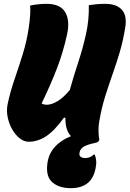

<svg xmlns="http://www.w3.org/2000/svg" viewBox="-20 -729 676 1001"><path d="M130 10Q105 10 82 -8.5Q59 -27 42.5 -56.5Q26 -86 19.5 -120.5Q13 -155 20 -187Q33 -249 55.5 -314.5Q78 -380 99 -448Q120 -516 130 -585Q141 -660 137 -700Q155 -704 178 -706.5Q201 -709 223 -709Q294 -709 320 -665.5Q346 -622 329 -547Q310 -459 277.5 -374Q245 -289 197 -190Q207 -183 224 -183Q249 -183 280 -201.5Q311 -220 344 -260Q363 -329 387 -401.5Q411 -474 428 -549.5Q445 -625 443 -702Q461 -705 483.5 -707Q506 -709 528 -709Q587 -709 615 -678.5Q643 -648 633 -586Q622 -517 604.5 -458Q587 -399 567 -342.5Q547 -286 528.5 -227Q510 -168 498 -99Q493 -74 493.5 -47Q494 -20 498 2Q497 2 497 2Q495 7 490.5 10.5Q486 14 476 16Q433 25 415.5 36.5Q398 48 395 65Q391 81 400 88Q409 95 424 95Q451 95 468 77H474Q480 92 481.5 109.5Q483 127 478 150Q458 252 349 252Q288 252 253 221.5Q218 191 227 124Q233 74 265 38Q297 2 350 -19Q320 -50 321 -115L314 -116Q263 -46 219.5 -18Q176 10 130 10Z"/></svg>

Font: Recursive Mn Csl St Blk
Style: Italic
Weight: 900
Italic angle: -15°
Monospace: yes
Version: Version 1.079;hotconv 1.0.112;makeotfexe 2.5.65598; ttfautoh